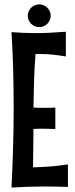

<svg xmlns="http://www.w3.org/2000/svg" viewBox="-20 -847 340 871"><path d="M231 -261.2Q215.8 -262.2 200.2 -262.7Q184.6 -263.2 168.9 -263.2Q160.2 -263.2 150.6 -262.7Q141.1 -262.2 131.8 -262.2L129.9 -87.9Q169.9 -88.9 207.8 -91.8Q245.6 -94.7 288.1 -101.1V1Q260.7 0 235.1 -0.5Q209.5 -1 184.1 -1Q146 -1 108.9 0.2Q71.8 1.5 32.2 3.9Q36.6 -86.9 39.3 -176Q42 -265.1 42 -356Q42 -442.9 39.8 -528.6Q37.6 -614.3 32.2 -701.2Q89.8 -696.8 142.1 -696.8Q175.3 -696.8 208.3 -698.5Q241.2 -700.2 278.8 -703.1V-590.8Q248.5 -596.2 219 -599.1Q189.5 -602.1 160.2 -602.1H141.1Q136.2 -541 134.5 -480.5Q132.8 -419.9 131.8 -358.9Q144.5 -357.9 157.5 -357.9Q170.4 -357.9 184.1 -357.9Q195.3 -357.9 207 -357.9Q218.8 -357.9 231 -358.9ZM210 -774.9Q210 -764.6 205.8 -755.4Q201.7 -746.1 194.6 -739Q187.5 -731.9 178 -728Q168.5 -724.1 157.7 -724.1Q147.5 -724.1 137.9 -728Q128.4 -731.9 121.3 -739Q114.3 -746.1 110.1 -755.4Q106 -764.6 106 -774.9Q106 -785.6 110.1 -795.4Q114.3 -805.2 121.3 -812Q128.4 -818.8 137.9 -823Q147.5 -827.1 157.7 -827.1Q168.5 -827.1 178 -823Q187.5 -818.8 194.6 -812Q201.7 -805.2 205.8 -795.4Q210 -785.6 210 -774.9Z"/></svg>

Font: Mouse Memoirs
Style: Regular
Weight: 400
Version: Version 1.000